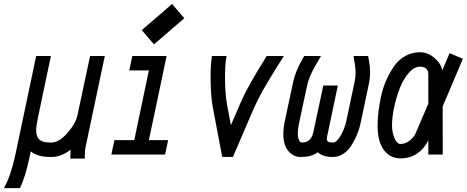

<svg xmlns="http://www.w3.org/2000/svg" viewBox="-81 -784 2368 974"><path d="M277.3 -24.4Q229.5 12.2 180.7 12.2H171.9Q109.9 12.2 75.2 -16.1L67.4 19.5Q48.8 108.9 20.5 170.4H-61Q-25.4 106 -3.9 4.9L102.5 -500H177.2L111.3 -186.5Q102.5 -142.6 102.5 -125.5Q102.5 -89.8 119.4 -75.4Q136.2 -61 171.9 -61H180.7Q218.3 -61 260.7 -109.1Q303.2 -157.2 312.5 -201.7L376 -500H450.7L353.5 -40.5Q349.1 -21.5 349.1 8.3V20.5H275.9V8.3Q275.9 -8.3 277.3 -24.4Z M700.2 -559.1 638.2 -631.3 792 -763.7 854 -691.4ZM756.3 0H483.9L499.5 -73.2H600.1L674.3 -426.8H574.7L590.3 -500H764.2L674.3 -73.2H772Z M1065.9 -485.4Q1060.5 -451.7 1060.5 -396.5Q1060.5 -311.5 1070.3 -255.9L1090.3 -148.9L1140.6 -265.6Q1175.3 -345.2 1264.2 -487.3L1272 -500H1358.9L1325.7 -447.3Q1238.8 -309.1 1207 -235.4L1100.6 12.2H1046.4L998 -242.2Q987.3 -302.7 987.3 -396.5Q987.3 -456.5 993.7 -496.1L994.1 -500H1068.4Z M1516.1 -445.8Q1487.3 -396 1477.1 -350.6L1435.5 -156.2Q1429.7 -130.4 1429.7 -107.9Q1429.7 -91.8 1433.1 -80.6Q1436.5 -69.3 1440.7 -65.2Q1444.8 -61 1449.2 -61H1454.1Q1497.6 -62.5 1508.3 -112.8L1559.1 -350.1H1632.8L1579.6 -97.2Q1577.1 -85.9 1577.1 -80.6Q1577.1 -69.3 1583.7 -65.2Q1590.3 -61 1604.5 -61H1609.4Q1626.5 -61 1647 -95.7Q1667.5 -130.4 1676.3 -172.4L1717.3 -366.2Q1723.1 -392.6 1723.1 -418.9Q1723.1 -430.7 1718.8 -460.4L1712.4 -500H1786.6L1791 -474.1Q1796.4 -444.8 1796.4 -418.9Q1796.4 -385.7 1788.6 -350.6L1747.6 -156.7Q1741.2 -127.9 1729.7 -100.1Q1718.3 -72.3 1701.7 -46.1Q1685.1 -20 1660.9 -3.9Q1636.7 12.2 1609.4 12.2H1604.5Q1556.6 12.2 1531.2 -11.7Q1500 12.2 1447.3 12.2H1442.4Q1408.7 12.2 1382.6 -16.8Q1356.4 -45.9 1356.4 -105.5Q1356.4 -135.7 1364.3 -171.9L1405.8 -366.2Q1418.9 -425.8 1452.6 -482.9L1462.4 -500H1547.4Z M1907.7 -148.4Q1907.7 -111.8 1920.2 -82.8Q1932.6 -53.7 1950.7 -53.7Q1976.1 -53.7 1997.6 -71Q2019 -88.4 2027.3 -107.4L2091.8 -257.8V-406.2Q2091.8 -445.8 2049.3 -445.8Q2020.5 -445.8 1993.2 -414.8Q1965.8 -383.8 1947.8 -337.9Q1929.7 -292 1918.7 -241Q1907.7 -189.9 1907.7 -148.4ZM2091.8 -72.3Q2071.3 -29.8 2034.9 -5.1Q1998.5 19.5 1950.7 19.5Q1898.4 19.5 1866.5 -22.9Q1834.5 -65.4 1834.5 -148.4Q1834.5 -180.7 1838.9 -217.8Q1843.3 -254.9 1852.8 -297.9Q1862.3 -340.8 1879.4 -379.2Q1896.5 -417.5 1919.2 -449.5Q1941.9 -481.4 1975.6 -500.2Q2009.3 -519 2049.3 -519Q2089.8 -519 2123.8 -489.3Q2157.7 -459.5 2162.6 -426.8L2199.7 -514.2L2267.1 -485.8L2164.6 -243.7L2165 0H2091.8Z"/></svg>

Font: Anka/Coder Narrow
Style: Italic
Weight: 400
Width: 3
Italic angle: -12°
Monospace: yes
Version: Version 001.100